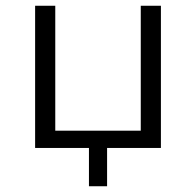

<svg xmlns="http://www.w3.org/2000/svg" viewBox="-20 -514 681 667"><path d="M289 133V0H102V-494H172V-60H469V-494H539V0H352V133Z"/></svg>

Font: Nunito Sans 7pt Light
Style: Regular
Weight: 300
Designer: Vernon Adams
Foundry: Vernon Adams
Version: Version 3.101;gftools[0.9.27]